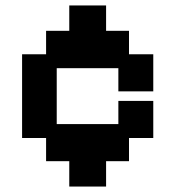

<svg xmlns="http://www.w3.org/2000/svg" viewBox="-20 -684 643 704"><path d="M234 0V-93H149V-178H61V-485H149V-571H234V-664H369V-571H453V-485H542V-349H414V-434H188V-229H414V-314H542V-178H453V-93H369V0Z"/></svg>

Font: Pixelify Sans
Style: Bold
Weight: 700
Designer: Stefie Justprince
Foundry: Typecalism Foundryline
Version: Version 1.000